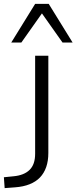

<svg xmlns="http://www.w3.org/2000/svg" viewBox="-87 -776 394 989"><path d="M-63 193 -67 137 -17 132Q37 127 65.5 99Q94 71 94 16V-489H162V12Q162 53 151 84.5Q140 116 119 138Q98 160 65.5 173Q33 186 -10 189ZM-29 -557 94 -756H164L287 -557H235L129 -707L23 -557Z"/></svg>

Font: Nunito Sans 10pt SemiExpanded Light
Style: Regular
Weight: 300
Width: 6
Designer: Vernon Adams
Foundry: Vernon Adams
Version: Version 3.101;gftools[0.9.27]